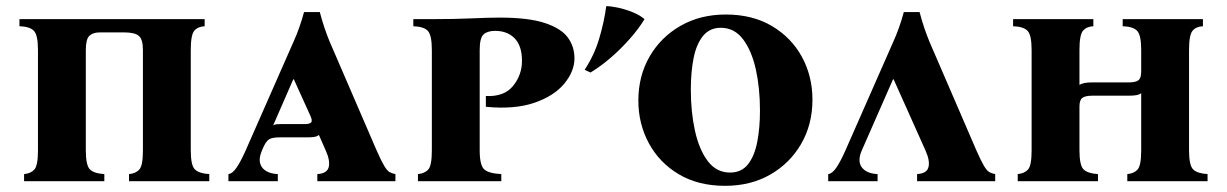

<svg xmlns="http://www.w3.org/2000/svg" viewBox="-20 -587 3975 622"><path d="M598 -425V-100Q598 -51 611.5 -38Q625 -25 658 -23V0H398V-23Q420 -25 431.5 -38Q443 -51 443 -100V-425Q443 -460 429.5 -471Q416 -482 383 -482H303Q281 -482 269.5 -471Q258 -460 258 -425V-100Q258 -51 271.5 -38Q285 -25 318 -23V0H58V-23Q80 -25 91.5 -38Q103 -51 103 -100V-425Q103 -474 89.5 -487.5Q76 -501 43 -502V-525H643V-502Q621 -501 609.5 -487.5Q598 -474 598 -425Z M1200 -100Q1215 -66 1224.5 -50Q1234 -34 1242 -29.5Q1250 -25 1261 -23V0H1008V-23Q1040 -25 1045 -46Q1050 -67 1035 -100L1013 -150Q1008 -145 998 -143.5Q988 -142 977 -142H886Q862 -142 851.5 -135.5Q841 -129 831 -105L829 -100Q814 -66 828.5 -45.5Q843 -25 880 -23V0H720V-23Q734 -25 747.5 -45.5Q761 -66 776 -100L931 -452Q941 -474 949.5 -498Q958 -522 965 -548H1016Q1030 -495 1048 -452ZM968 -185Q983 -185 988 -190.5Q993 -196 985 -213L932 -330H930L865 -181Q870 -184 876 -184.5Q882 -185 890 -185Z M1334 0V-23Q1356 -25 1367.5 -38Q1379 -51 1379 -100V-425Q1379 -474 1365.5 -487.5Q1352 -501 1319 -502V-525H1379Q1452 -525 1508 -527.5Q1564 -530 1598 -530Q1692 -530 1745 -512.5Q1798 -495 1819.5 -465.5Q1841 -436 1841 -398Q1841 -356 1808 -316Q1775 -276 1711 -254Q1647 -232 1554 -241V-276Q1613 -273 1642 -308.5Q1671 -344 1671 -390Q1671 -438 1647.5 -462.5Q1624 -487 1584 -487Q1559 -487 1546.5 -475.5Q1534 -464 1534 -425V-100Q1534 -51 1549 -38Q1564 -25 1604 -23V0Z M2331 -540Q2418 -540 2481 -502.5Q2544 -465 2578 -402.5Q2612 -340 2612 -264Q2612 -184 2575.5 -121Q2539 -58 2475.5 -21.5Q2412 15 2329 15Q2242 15 2179 -22.5Q2116 -60 2082 -123Q2048 -186 2048 -261Q2048 -341 2084.5 -404Q2121 -467 2185 -503.5Q2249 -540 2331 -540ZM2345 -28Q2382 -28 2403 -54.5Q2424 -81 2433 -126.5Q2442 -172 2442 -229Q2442 -302 2428.5 -362.5Q2415 -423 2387 -460Q2359 -497 2315 -497Q2279 -497 2257.5 -470.5Q2236 -444 2227 -399Q2218 -354 2218 -296Q2218 -224 2231.5 -163Q2245 -102 2273 -65Q2301 -28 2345 -28ZM1944 -567Q1960 -567 1983 -562Q2006 -557 2029.5 -547.5Q2053 -538 2068 -525Q2050 -495 2021 -462Q1992 -429 1959 -400.5Q1926 -372 1893 -352L1874 -361Q1905 -408 1921 -461.5Q1937 -515 1944 -567Z M2772 -100Q2757 -66 2771.5 -45.5Q2786 -25 2823 -23V0H2663V-23Q2677 -25 2690.5 -45.5Q2704 -66 2719 -100L2874 -452Q2884 -474 2892.5 -498Q2901 -522 2908 -548H2959Q2973 -495 2991 -452L3143 -100Q3158 -66 3167.5 -50Q3177 -34 3185 -29.5Q3193 -25 3204 -23V0H2951V-23Q2983 -25 2988 -46Q2993 -67 2978 -100L2875 -330H2873Z M3832 -100Q3832 -51 3845.5 -38Q3859 -25 3892 -23V0H3632V-23Q3654 -25 3665.5 -38Q3677 -51 3677 -100V-285Q3670 -280 3660 -278.5Q3650 -277 3637 -277H3519Q3496 -277 3486.5 -270Q3477 -263 3477 -242V-100Q3477 -51 3490.5 -38Q3504 -25 3537 -23V0H3277V-23Q3299 -25 3310.5 -38Q3322 -51 3322 -100V-425Q3322 -474 3308.5 -487.5Q3295 -501 3262 -502V-525H3522V-502Q3500 -501 3488.5 -487.5Q3477 -474 3477 -425V-312Q3489 -320 3517 -320H3636Q3659 -320 3668 -327Q3677 -334 3677 -355V-425Q3677 -474 3663.5 -487.5Q3650 -501 3617 -502V-525H3877V-502Q3855 -501 3843.5 -487.5Q3832 -474 3832 -425Z"/></svg>

Font: Bona Nova SC
Style: Bold
Weight: 700
Designer: Mateusz Machalski
Foundry: Capitalics
Version: Version 4.001; ttfautohint (v1.8.4.7-5d5b)